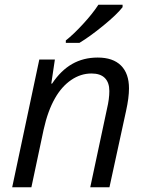

<svg xmlns="http://www.w3.org/2000/svg" viewBox="-20 -786 613 806"><path d="M145 -536.1H210.4L195.3 -435.1H198.7Q235.4 -490.2 282.7 -517.3Q330.1 -544.4 390.1 -544.4Q454.1 -544.4 487.8 -511Q521.5 -477.5 521.5 -415Q521.5 -376 509.3 -320.8L439.5 0H358.9L429.2 -329.6Q439 -370.6 439 -403.8Q439 -439.5 420.2 -458.5Q401.4 -477.5 364.3 -477.5Q318.8 -477.5 279.1 -450.4Q239.3 -423.3 211.4 -374.5Q180.7 -321.3 163.1 -241.7L111.8 0H31.2ZM393.1 -766.1H494.6V-755.9Q471.2 -725.6 414.6 -679.2Q357.9 -632.8 313.5 -606H256.3V-616.2Q289.1 -642.1 328.6 -685.1Q368.2 -728 393.1 -766.1Z"/></svg>

Font: Viking Open Sans
Style: Italic
Weight: 400
Italic angle: -12°
Foundry: Ascender Corporation
Version: Version 2.000